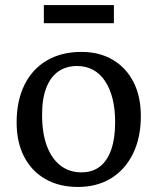

<svg xmlns="http://www.w3.org/2000/svg" viewBox="-20 -728 625 762"><path d="M289 14Q215 14 160 -17.5Q105 -49 75.5 -106.5Q46 -164 46 -242Q46 -328 77 -391Q108 -454 166 -488Q224 -522 303 -522Q375 -522 428 -490.5Q481 -459 510 -402Q539 -345 539 -267Q539 -182 508 -118.5Q477 -55 421 -20.5Q365 14 289 14ZM303 -44Q347 -44 376.5 -67Q406 -90 421.5 -134.5Q437 -179 437 -243Q437 -296 426.5 -337Q416 -378 396.5 -407Q377 -436 349 -451Q321 -466 286 -466Q242 -466 211 -444Q180 -422 163.5 -379Q147 -336 147 -272Q147 -200 166 -149Q185 -98 220 -71Q255 -44 303 -44ZM154 -636V-708H432V-636Z"/></svg>

Font: Literata 18pt
Style: Regular
Weight: 400
Designer: Latin by Veronika Burian and Jose Scaglione. Greek by Irene Vlachou. Cyrillic by Vera Evstafieva.
Foundry: TypeTogether
Version: Version 3.103;gftools[0.9.29]